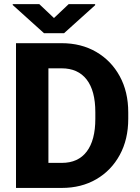

<svg xmlns="http://www.w3.org/2000/svg" viewBox="-20 -923 688 943"><path d="M283.7 0H58.6V-710.9H282.7Q378.9 -710.9 452.6 -668Q526.4 -625 568.1 -548.6Q609.9 -472.2 609.9 -371.1V-339.4Q609.9 -238.3 568.1 -161.9Q526.4 -85.4 452.9 -42.7Q379.4 0 283.7 0ZM282.7 -587.4H217.8V-123H283.7Q363.8 -123 406 -178.7Q448.2 -234.4 448.2 -339.4V-372.1Q448.2 -477.5 405.5 -532.5Q362.8 -587.4 282.7 -587.4ZM172.9 -902.8 245.1 -834.5 317.4 -902.8H447.3V-897.5L294.4 -759.8H196.3L42.5 -898.4V-902.8Z"/></svg>

Font: Vazirmatn FD ExtraBold
Style: Regular
Weight: 800
Designer: Saber Rastikerdar
Foundry: Saber Rastikerdar
Version: Version 33.003